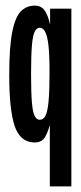

<svg xmlns="http://www.w3.org/2000/svg" viewBox="-20 -499 290 686"><path d="M158 167V-52Q147 -14 135 -1.5Q123 11 101 10Q51 8 32 -50Q13 -108 13 -230Q13 -332 24 -386Q35 -440 55.5 -459.5Q76 -479 104 -479Q126 -479 138.5 -463Q151 -447 159 -411V-468H235V167ZM122 -71Q135 -71 142.5 -85.5Q150 -100 153.5 -137Q157 -174 157 -241Q157 -304 153 -338Q149 -372 141 -386Q133 -400 122 -400Q111 -400 104 -386Q97 -372 94 -336Q91 -300 91 -233Q91 -168 94 -133Q97 -98 104 -84.5Q111 -71 122 -71Z"/></svg>

Font: Inconsolata UltraCondensed ExtraBold
Style: Regular
Weight: 800
Width: 1
Monospace: yes
Designer: Raph Levien, Cyreal, Brenton Simpson
Foundry: Raph Levien, Cyreal, Google
Version: Version 3.001; ttfautohint (v1.8.2.53-6de2)